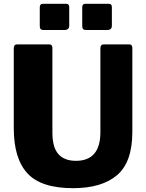

<svg xmlns="http://www.w3.org/2000/svg" viewBox="-20 -974 764 1004"><path d="M362 10Q195 10 123.5 -67.5Q52 -145 52 -304V-721Q52 -742 70 -742H237Q254 -742 254 -723V-280Q254 -203 285.5 -168Q317 -133 377 -133Q505 -133 505 -283V-721Q505 -742 523 -742H656Q672 -742 672 -723V-284Q672 -126 592 -58Q512 10 362 10ZM342 -840Q342 -817 316 -817H208Q197 -817 192.5 -822Q188 -827 188 -838V-935Q188 -954 203 -954H327Q342 -954 342 -937ZM565 -840Q565 -828 558.5 -822.5Q552 -817 538 -817H431Q419 -817 414.5 -822Q410 -827 410 -838V-935Q410 -954 425 -954H550Q565 -954 565 -937Z"/></svg>

Font: Libre Franklin ExtraBold
Style: Regular
Weight: 800
Designer: Pablo Impallari, Rodrigo Fuenzalida
Foundry: Impallari Type
Version: Version 1.002; ttfautohint (v1.5)